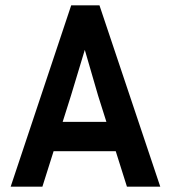

<svg xmlns="http://www.w3.org/2000/svg" viewBox="-20 -700 641 720"><path d="M456 0 414 -133H181L139 0H20L247 -680H353L581 0ZM246 -341 215 -243H379L348 -341L298 -513Z"/></svg>

Font: Inria Sans
Style: Bold
Weight: 700
Designer: Black Foundry Team
Foundry: Black Foundry
Version: Version 1.2; ttfautohint (v1.8.3)